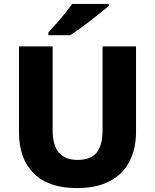

<svg xmlns="http://www.w3.org/2000/svg" viewBox="-20 -951 792 981"><path d="M675 -277Q675 -191 641.5 -126Q608 -61 541 -25.5Q474 10 373 10Q228 10 152.5 -65Q77 -140 77 -275V-714H249V-286Q249 -208 281 -171Q313 -134 376 -134Q444 -134 474 -171.5Q504 -209 504 -287V-714H675ZM536 -931V-921Q520 -907 495 -887Q470 -867 441.5 -845Q413 -823 386 -803.5Q359 -784 339 -771H227V-785Q243 -803 266 -828.5Q289 -854 311 -881.5Q333 -909 349 -931Z"/></svg>

Font: Noto Sans Cherokee ExtraBold
Style: Regular
Weight: 800
Designer: Monotype Design Team
Foundry: Monotype Imaging Inc.
Version: Version 2.001; ttfautohint (v1.8.4.7-5d5b)